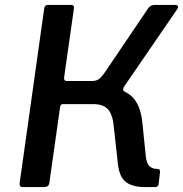

<svg xmlns="http://www.w3.org/2000/svg" viewBox="-20 -762 745 782"><path d="M75 0Q65 0 62 -4Q59 -8 60 -16L160 -727Q162 -742 175 -742H270Q283 -742 281 -727L241 -446Q240 -432 252 -432H371L409 -404Q481 -403 517 -369Q553 -335 560 -261L574 -124Q577 -98 588 -86Q599 -74 621 -74Q632 -74 632 -63L626 -12Q624 0 612 0H570Q516 0 489.5 -23.5Q463 -47 459 -106L444 -241Q440 -293 421 -315.5Q402 -338 359 -338H236Q227 -338 225 -328L181 -17Q179 0 159 0ZM346 -378 354 -432Q376 -432 388 -444Q400 -456 413 -476L584 -729Q593 -742 611 -742H693Q702 -742 704.5 -737Q707 -732 702 -725L486 -410Q482 -404 481.5 -398Q481 -392 489 -388Z"/></svg>

Font: Libre Franklin Medium
Style: Italic
Weight: 500
Italic angle: -8°
Designer: Pablo Impallari, Rodrigo Fuenzalida, Nhung Nguyen
Foundry: Impallari Type
Version: Version 3.000